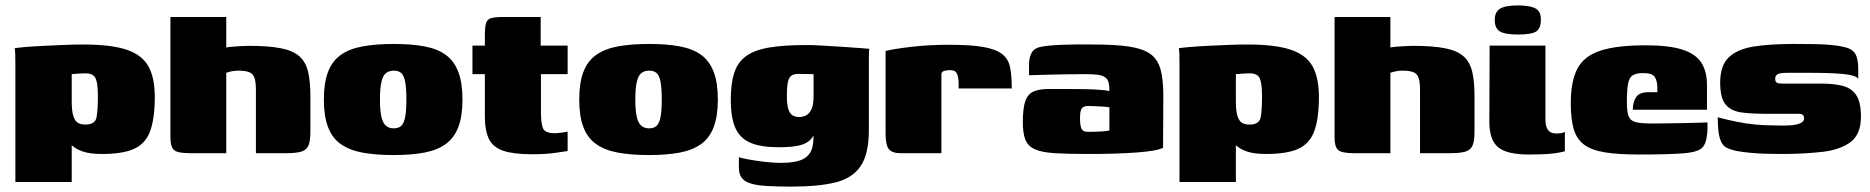

<svg xmlns="http://www.w3.org/2000/svg" viewBox="-20 -568 6935 712"><path d="M37 107V-328Q37 -350 36.5 -367.5Q36 -385 34 -389Q43 -391 72.5 -393.5Q102 -396 141 -398Q180 -400 219.5 -401.5Q259 -403 289 -403Q392 -403 450 -383.5Q508 -364 531.5 -320Q555 -276 554 -201Q553 -123 535.5 -78.5Q518 -34 476 -15.5Q434 3 358 3Q313 3 286 -6.5Q259 -16 244 -31.5Q229 -47 218 -64L246 -72V107ZM296 -106Q333 -106 338 -133Q343 -160 343 -212Q343 -259 334.5 -277.5Q326 -296 298 -296Q289 -296 280.5 -295.5Q272 -295 263.5 -294.5Q255 -294 246 -293V-192Q246 -156 252 -137.5Q258 -119 269 -112.5Q280 -106 296 -106Z M683 0Q637 0 624.5 -12.5Q612 -25 612 -57V-505H819V-392Q830 -394 844 -395Q858 -396 873.5 -397Q889 -398 903 -398Q977 -398 1022 -389Q1067 -380 1090.5 -359Q1114 -338 1122.5 -302Q1131 -266 1131 -211V-80Q1131 -46 1124 -29Q1117 -12 1098 -6Q1079 0 1043 0H929V-234Q929 -264 923.5 -279.5Q918 -295 904 -300.5Q890 -306 863 -306Q855 -306 847 -305Q839 -304 831.5 -302Q824 -300 819 -298V0Z M1440 7Q1373 7 1324.5 -2Q1276 -11 1244 -33.5Q1212 -56 1196.5 -96.5Q1181 -137 1181 -199Q1181 -261 1196.5 -301.5Q1212 -342 1244 -364.5Q1276 -387 1324.5 -396Q1373 -405 1440 -405Q1506 -405 1554 -396Q1602 -387 1633 -364.5Q1664 -342 1679.5 -301.5Q1695 -261 1695 -199Q1695 -137 1679.5 -96.5Q1664 -56 1632.5 -33.5Q1601 -11 1553 -2Q1505 7 1440 7ZM1440 -92Q1458 -92 1468 -101.5Q1478 -111 1482.5 -134Q1487 -157 1487 -199Q1487 -241 1482.5 -264.5Q1478 -288 1468 -297Q1458 -306 1440 -306Q1423 -306 1411.5 -297Q1400 -288 1394.5 -264.5Q1389 -241 1389 -199Q1389 -157 1394.5 -134Q1400 -111 1411.5 -101.5Q1423 -92 1440 -92Z M1953 4Q1884 4 1846 -9Q1808 -22 1793 -53Q1778 -84 1778 -138V-293H1732V-399H1778V-435Q1778 -467 1782.5 -482Q1787 -497 1802 -501Q1817 -505 1849 -505H1985Q1985 -499 1985 -493.5Q1985 -488 1985 -482V-399H2085V-293H1986V-153Q1986 -113 1993 -93.5Q2000 -74 2037 -74Q2045 -74 2061.5 -76Q2078 -78 2085 -80V-8Q2077 -7 2041.5 -1.5Q2006 4 1953 4Z M2387 7Q2320 7 2271.5 -2Q2223 -11 2191 -33.5Q2159 -56 2143.5 -96.5Q2128 -137 2128 -199Q2128 -261 2143.5 -301.5Q2159 -342 2191 -364.5Q2223 -387 2271.5 -396Q2320 -405 2387 -405Q2453 -405 2501 -396Q2549 -387 2580 -364.5Q2611 -342 2626.5 -301.5Q2642 -261 2642 -199Q2642 -137 2626.5 -96.5Q2611 -56 2579.5 -33.5Q2548 -11 2500 -2Q2452 7 2387 7ZM2387 -92Q2405 -92 2415 -101.5Q2425 -111 2429.5 -134Q2434 -157 2434 -199Q2434 -241 2429.5 -264.5Q2425 -288 2415 -297Q2405 -306 2387 -306Q2370 -306 2358.5 -297Q2347 -288 2341.5 -264.5Q2336 -241 2336 -199Q2336 -157 2341.5 -134Q2347 -111 2358.5 -101.5Q2370 -92 2387 -92Z M2915 124Q2858 124 2820.5 121.5Q2783 119 2761 111.5Q2739 104 2729.5 90Q2720 76 2720 53Q2720 46 2720 33Q2720 20 2720 15Q2728 18 2754.5 23Q2781 28 2814.5 32Q2848 36 2875 36Q2932 36 2959 21.5Q2986 7 2993 -23.5Q3000 -54 2994 -101L3013 -98Q3002 -70 2988.5 -53.5Q2975 -37 2947.5 -29.5Q2920 -22 2867 -22Q2802 -22 2763 -38.5Q2724 -55 2707 -93.5Q2690 -132 2690 -199Q2690 -259 2703 -298.5Q2716 -338 2747.5 -360.5Q2779 -383 2833.5 -392Q2888 -401 2972 -401Q2994 -401 3029.5 -399Q3065 -397 3101.5 -394.5Q3138 -392 3166.5 -390Q3195 -388 3204 -387Q3203 -385 3202.5 -375.5Q3202 -366 3202 -353.5Q3202 -341 3202 -326V-86Q3202 3 3171.5 48Q3141 93 3078 108.5Q3015 124 2915 124ZM2944 -134Q2956 -134 2968 -139.5Q2980 -145 2988.5 -161.5Q2997 -178 2997 -212V-293Q2991 -293 2974 -293.5Q2957 -294 2942 -294Q2925 -294 2915.5 -288Q2906 -282 2902 -264.5Q2898 -247 2898 -212Q2898 -180 2903.5 -163Q2909 -146 2919.5 -140Q2930 -134 2944 -134Z M3471 0H3317Q3289 0 3276.5 -14.5Q3264 -29 3264 -73V-379Q3296 -387 3361 -394.5Q3426 -402 3499 -402Q3581 -402 3628 -393.5Q3675 -385 3697.5 -366.5Q3720 -348 3726 -317Q3732 -286 3732 -240H3535V-254Q3535 -279 3530.5 -290.5Q3526 -302 3519 -305Q3512 -308 3503 -308Q3491 -308 3481.5 -305Q3472 -302 3471 -294Z M4016 3Q3938 3 3890 0Q3842 -3 3816.5 -15Q3791 -27 3782 -51Q3773 -75 3773 -115Q3773 -166 3782 -192.5Q3791 -219 3812.5 -228.5Q3834 -238 3869 -238Q3895 -238 3929.5 -238Q3964 -238 3998 -237.5Q4032 -237 4058.5 -235Q4085 -233 4094 -230Q4094 -250 4091 -262Q4088 -274 4078.5 -281Q4069 -288 4052.5 -290.5Q4036 -293 4009 -293Q3974 -293 3938 -292.5Q3902 -292 3866.5 -291Q3831 -290 3796 -289V-327Q3796 -358 3807 -374.5Q3818 -391 3843 -395Q3869 -400 3920.5 -402Q3972 -404 4035 -403Q4115 -403 4166 -395.5Q4217 -388 4245 -368.5Q4273 -349 4283.5 -311.5Q4294 -274 4294 -214L4293 -20Q4270 -8 4195 -2.5Q4120 3 4016 3ZM4015 -79Q4028 -79 4042.5 -79.5Q4057 -80 4070.5 -81Q4084 -82 4094 -84V-170Q4083 -172 4066.5 -173Q4050 -174 4035.5 -174.5Q4021 -175 4015 -175Q4005 -175 3998 -171.5Q3991 -168 3988 -158Q3985 -148 3985 -129Q3985 -109 3988 -98Q3991 -87 3997.5 -83Q4004 -79 4015 -79Z M4354 107V-328Q4354 -350 4353.5 -367.5Q4353 -385 4351 -389Q4360 -391 4389.5 -393.5Q4419 -396 4458 -398Q4497 -400 4536.5 -401.5Q4576 -403 4606 -403Q4709 -403 4767 -383.5Q4825 -364 4848.5 -320Q4872 -276 4871 -201Q4870 -123 4852.5 -78.5Q4835 -34 4793 -15.5Q4751 3 4675 3Q4630 3 4603 -6.5Q4576 -16 4561 -31.5Q4546 -47 4535 -64L4563 -72V107ZM4613 -106Q4650 -106 4655 -133Q4660 -160 4660 -212Q4660 -259 4651.5 -277.5Q4643 -296 4615 -296Q4606 -296 4597.5 -295.5Q4589 -295 4580.5 -294.5Q4572 -294 4563 -293V-192Q4563 -156 4569 -137.5Q4575 -119 4586 -112.5Q4597 -106 4613 -106Z M5000 0Q4954 0 4941.5 -12.5Q4929 -25 4929 -57V-505H5136V-392Q5147 -394 5161 -395Q5175 -396 5190.5 -397Q5206 -398 5220 -398Q5294 -398 5339 -389Q5384 -380 5407.5 -359Q5431 -338 5439.5 -302Q5448 -266 5448 -211V-80Q5448 -46 5441 -29Q5434 -12 5415 -6Q5396 0 5360 0H5246V-234Q5246 -264 5240.5 -279.5Q5235 -295 5221 -300.5Q5207 -306 5180 -306Q5172 -306 5164 -305Q5156 -304 5148.5 -302Q5141 -300 5136 -298V0Z M5650 5Q5568 5 5535.5 -22Q5503 -49 5503 -116L5504 -399H5711V-124Q5711 -99 5720.5 -86Q5730 -73 5751 -73Q5768 -73 5774.5 -75.5Q5781 -78 5783 -79V-7Q5778 -6 5765.5 -3Q5753 0 5726 2.5Q5699 5 5650 5ZM5610 -440Q5561 -440 5542 -451.5Q5523 -463 5523 -494Q5523 -524 5543 -536Q5563 -548 5612 -548Q5659 -547 5677 -535Q5695 -523 5694 -494Q5694 -463 5677 -451.5Q5660 -440 5610 -440Z M6059 5Q5981 5 5931.5 -3Q5882 -11 5854.5 -31.5Q5827 -52 5816 -89Q5805 -126 5805 -185Q5805 -267 5829.5 -313.5Q5854 -360 5914.5 -380Q5975 -400 6083 -400Q6168 -400 6217.5 -384.5Q6267 -369 6288.5 -336.5Q6310 -304 6310 -253V-161H6035Q6035 -189 6047 -207.5Q6059 -226 6092 -226H6126V-242Q6126 -268 6116.5 -282.5Q6107 -297 6074 -297Q6048 -297 6035 -289Q6022 -281 6017.5 -258Q6013 -235 6013 -189Q6013 -154 6019.5 -137Q6026 -120 6046 -115Q6066 -110 6106 -110Q6122 -110 6154 -110.5Q6186 -111 6221 -111.5Q6256 -112 6282 -113Q6308 -114 6312 -114V-91Q6312 -74 6308 -53.5Q6304 -33 6294 -22Q6279 -4 6223 0.5Q6167 5 6059 5Z M6582 3Q6553 3 6524.5 2Q6496 1 6469.5 -1.5Q6443 -4 6421 -8Q6397 -13 6381.5 -21Q6366 -29 6358 -54Q6350 -79 6350 -133Q6388 -123 6423 -116Q6458 -109 6491 -106Q6524 -103 6556 -103Q6566 -103 6584.5 -102.5Q6603 -102 6622.5 -103.5Q6642 -105 6656 -111Q6670 -117 6670 -129Q6670 -138 6665 -142Q6660 -146 6652 -146H6528Q6476 -146 6438 -151Q6400 -156 6379.5 -180Q6359 -204 6359 -262Q6359 -325 6391 -355.5Q6423 -386 6483.5 -395.5Q6544 -405 6631 -405Q6663 -405 6704.5 -404.5Q6746 -404 6773 -401Q6812 -397 6833 -389.5Q6854 -382 6862.5 -364Q6871 -346 6871 -309V-275Q6867 -285 6840 -290Q6813 -295 6773.5 -296.5Q6734 -298 6690.5 -298Q6647 -298 6610 -298Q6595 -298 6584.5 -296.5Q6574 -295 6568.5 -290Q6563 -285 6563 -275Q6563 -267 6566.5 -263.5Q6570 -260 6576 -259Q6582 -258 6589 -258H6734Q6779 -258 6812 -250Q6845 -242 6863 -216Q6881 -190 6881 -135Q6881 -71 6843.5 -42Q6806 -13 6739 -5Q6672 3 6582 3Z"/></svg>

Font: Genos Black
Style: Regular
Weight: 900
Designer: Robert E. Leuschke
Foundry: Robert E. Leuschke
Version: Version 1.010